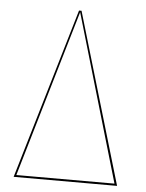

<svg xmlns="http://www.w3.org/2000/svg" viewBox="-50 -721 578 762"><g transform="rotate(5 238.5 -340.0)"><path d="M445 0H33L234 -680H244ZM43 -8H434L239 -674Z"/></g></svg>

Font: Fira Sans Compressed Eight
Style: Regular
Weight: 100
Width: 1
Designer: bBox Type GmbH & Carrois Corporate GbR & Edenspiekermann AG
Foundry: bBox Type GmbH & Carrois Corporate GbR & Edenspiekermann AG
Version: Version 4.301